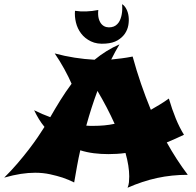

<svg xmlns="http://www.w3.org/2000/svg" viewBox="-79 -820 923 906"><path d="M789.1 -184.1Q768.6 -174.3 748.5 -165.3Q728.5 -156.2 708 -147.9Q752.9 -66.9 807.1 4.9Q731.4 4.9 662.6 19.8Q593.8 34.7 522.9 65.9Q528.3 53.2 529.5 39.8Q530.8 26.4 530.8 12.2Q530.8 -11.2 526.4 -39.3Q522 -67.4 513.2 -98.1Q492.7 -95.2 472.2 -94Q451.7 -92.8 432.1 -92.8Q397.5 -92.8 364 -96.9Q330.6 -101.1 299.8 -110.8Q291.5 -74.7 284.7 -36.9Q277.8 1 271 41Q246.1 28.3 216.3 18.1Q190.9 9.8 157.5 2.4Q124 -4.9 86.9 -4.9Q55.2 -4.9 19.5 0.5Q-16.1 5.9 -59.1 18.1Q-25.9 -14.6 3.2 -48.6Q32.2 -82.5 56.4 -114Q80.6 -145.5 99.4 -173.1Q118.2 -200.7 130.9 -221.2Q116.7 -238.3 104.7 -257.8Q92.8 -277.3 82 -299.8Q101.6 -290 120.6 -282Q139.6 -273.9 158.2 -267.1Q180.7 -306.6 205.6 -346.7Q230.5 -386.7 258.8 -424.8Q252.9 -439 243.9 -457Q234.9 -475.1 224.4 -494.4Q213.9 -513.7 202.1 -532.7Q190.4 -551.8 179.2 -567.9Q226.1 -555.2 273.2 -547.9Q320.3 -540.5 367.2 -538.1Q394 -560.1 423.3 -578.4Q452.6 -596.7 484.9 -610.8Q474.6 -593.8 464.8 -575.7Q455.1 -557.6 445.8 -539.1Q470.2 -541.5 495.1 -544.7Q520 -547.9 546.9 -553.2Q564.9 -487.3 586.4 -424.8Q607.9 -362.3 632.8 -301.8Q654.3 -314 675.5 -326.9Q696.8 -339.8 717.8 -355Q732.9 -303.7 750.5 -260.7Q768.1 -217.8 789.1 -184.1ZM461.9 -235.8Q444.8 -273.9 424.6 -312.7Q404.3 -351.6 380.9 -391.1Q352.1 -314 328.1 -227.1Q336.9 -226.1 345.5 -226.1Q354 -226.1 362.8 -226.1Q387.7 -226.1 412.4 -228.3Q437 -230.5 461.9 -235.8ZM497.1 -800.3Q508.8 -793.5 517.1 -777.8Q525.4 -762.2 527.8 -742.4Q530.3 -722.7 526.6 -701.2Q522.9 -679.7 510.3 -661.1Q497.6 -642.6 475.6 -629.6Q453.6 -616.7 419.9 -614.3Q378.9 -610.8 350.1 -624.8Q321.3 -638.7 303.7 -662.1Q286.1 -685.5 279.3 -714.1Q272.5 -742.7 274.9 -769Q299.3 -765.1 327.9 -766.1Q356.4 -767.1 384.8 -772.9Q382.3 -748 387.2 -731.2Q392.1 -714.4 401.4 -704.8Q410.6 -695.3 422.9 -692.4Q435.1 -689.5 446.8 -691.9Q458.5 -693.8 466.8 -699.7Q475.1 -705.6 480.7 -713.6Q486.3 -721.7 489.7 -731.2Q493.2 -740.7 495.1 -750.5Q499.5 -772.9 497.1 -800.3Z"/></svg>

Font: Shojumaru
Style: Regular
Weight: 400
Version: Version 1.001